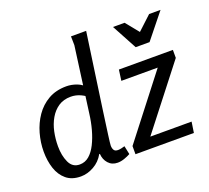

<svg xmlns="http://www.w3.org/2000/svg" viewBox="-130 -929 1205 1106"><g transform="rotate(-20 472.5 -376.0)"><path d="M409 -711 408 -765H501Q482 -630 465 -513Q448 -396 435.5 -306Q423 -216 415.5 -161Q408 -106 408 -95Q408 -79 414.5 -68Q421 -57 439 -57Q449 -57 460 -59.5Q471 -62 481 -65L492 -13Q476 -4 454.5 3.5Q433 11 413 11Q378 11 356.5 -13Q335 -37 333 -72H329Q306 -31 266.5 -9Q227 13 187 13Q132 13 98 -15.5Q64 -44 48.5 -91Q33 -138 33 -194Q33 -250 48.5 -305Q64 -360 95 -405Q126 -450 173 -477Q220 -504 284 -504Q315 -504 347.5 -492Q380 -480 407 -448V-385Q375 -413 346.5 -426Q318 -439 287 -439Q243 -439 211.5 -418Q180 -397 159.5 -361.5Q139 -326 130 -283Q121 -240 121 -195Q121 -138 140.5 -96Q160 -54 204 -54Q237 -54 262 -75.5Q287 -97 305.5 -134Q324 -171 336.5 -216.5Q349 -262 355 -311ZM602 -491H933V-442L640 -66H893L883 0H525V-50L816 -425H593ZM790 -653 875 -732H945L822 -579H737L654 -733H725Z"/></g></svg>

Font: Rosario Medium
Style: Italic
Weight: 500
Italic angle: -8.05°
Version: Version 1.201